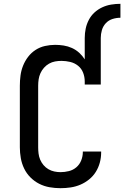

<svg xmlns="http://www.w3.org/2000/svg" viewBox="-20 -978 651 1006"><path d="M297 8Q268 8 239.5 3Q211 -2 185.5 -15Q160 -28 139.5 -48.5Q119 -69 106.5 -95Q94 -121 89 -149.5Q84 -178 84 -206V-529Q84 -556 87.5 -582.5Q91 -609 101 -634Q111 -659 127.5 -680.5Q144 -702 166.5 -716.5Q189 -731 215.5 -737Q242 -743 269 -743Q291 -743 313.5 -739.5Q336 -736 357 -726.5Q378 -717 395 -701.5Q412 -686 424 -667V-779Q424 -804 429 -828Q434 -852 445.5 -874Q457 -896 475 -912.5Q493 -929 515.5 -939.5Q538 -950 562.5 -954Q587 -958 611 -958V-885Q590 -885 569.5 -878.5Q549 -872 534.5 -856.5Q520 -841 514 -820.5Q508 -800 508 -779V-535H424V-551Q424 -575 415.5 -597Q407 -619 389 -633.5Q371 -648 348 -653.5Q325 -659 302 -659Q285 -659 268.5 -656Q252 -653 237 -644.5Q222 -636 210.5 -623Q199 -610 192 -594.5Q185 -579 182.5 -562.5Q180 -546 180 -529V-206Q180 -190 182 -173.5Q184 -157 190.5 -141.5Q197 -126 208 -113Q219 -100 233.5 -91.5Q248 -83 264.5 -79.5Q281 -76 297 -76Q319 -76 341 -81.5Q363 -87 380 -101.5Q397 -116 405.5 -137.5Q414 -159 414 -181V-184H510V-179Q510 -152 503 -126Q496 -100 482 -77.5Q468 -55 447 -38Q426 -21 401.5 -10.5Q377 0 350.5 4Q324 8 297 8Z"/></svg>

Font: Iosevka HT Medium Extended
Style: Regular
Weight: 500
Width: 7
Monospace: yes
Designer: Belleve Invis
Foundry: Belleve Invis
Version: Version 32.3.0; ttfautohint (v1.8.4)